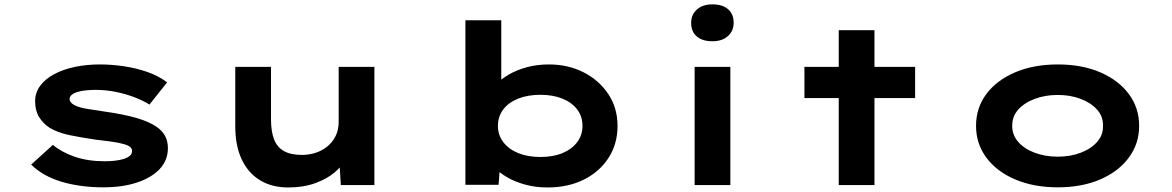

<svg xmlns="http://www.w3.org/2000/svg" viewBox="-20 -831 5264 862"><path d="M443.8 10Q340.4 10 256.5 -15Q172.6 -40 120 -92.1L217.6 -180.7Q255.3 -148.3 314.6 -127.6Q373.9 -107 450.2 -107Q471.6 -107 493.2 -109.2Q514.8 -111.4 533.1 -116.7Q551.3 -122 562.2 -131Q573 -139.9 573 -153.5Q573 -173.7 537.8 -183.5Q512.8 -191 478.1 -195.5Q443.4 -199.9 411 -203.8Q343.7 -213.6 291.9 -224.4Q240.1 -235.2 203.4 -256.9Q173.2 -276.6 155.5 -305.5Q137.7 -334.4 137.7 -376.5Q137.7 -415.6 160.8 -446.4Q183.9 -477.3 223.9 -498.4Q263.9 -519.6 316.5 -530.7Q369 -541.7 428.3 -541.7Q481.2 -541.7 536.4 -533.5Q591.6 -525.3 642.1 -507.7Q692.5 -490 730.3 -461.2L651 -361.5Q624.2 -378.6 585.3 -393.7Q546.4 -408.9 501.3 -418.2Q456.1 -427.5 408.8 -427.5Q388.4 -427.5 367.9 -425.5Q347.4 -423.6 330.5 -418.9Q313.5 -414.2 303 -406Q292.4 -397.8 292.4 -386.3Q292.4 -378.9 297.3 -372.5Q302.2 -366.2 310.7 -361.1Q331.1 -348.9 368.7 -342.6Q406.3 -336.2 450.3 -330Q532.9 -318.5 590.5 -302Q648 -285.5 682 -262.3Q708.9 -244 721.4 -220.3Q733.8 -196.6 733.8 -165.6Q733.8 -111.9 697.4 -72.7Q661 -33.6 595.9 -11.8Q530.8 10 443.8 10Z M1273.1 10.6Q1201.3 10.6 1148 -21.4Q1094.7 -53.3 1065.5 -114.9Q1036.3 -176.4 1036.3 -263.3V-530.7H1196.7V-295Q1196.7 -240.8 1210.4 -205.4Q1224.1 -170 1254.8 -152.7Q1285.6 -135.5 1335.2 -135.5Q1368.2 -135.5 1398.1 -145.4Q1428 -155.3 1451.1 -174.7Q1474.2 -194 1487.4 -221.6Q1500.5 -249.2 1500.5 -283.6V-530.7H1660.9V0H1510.2L1503.4 -108.9L1532.8 -120.9Q1520.4 -90.3 1485.7 -59.8Q1451 -29.3 1397.3 -9.4Q1343.6 10.6 1273.1 10.6Z M2438.6 10.6Q2384.9 10.6 2338.6 -2Q2292.4 -14.6 2257.6 -34.7Q2222.7 -54.8 2200.9 -78.3Q2179 -101.7 2173 -122.4L2227.6 -123.5L2218.4 -1.3H2069.5V-740H2230.5V-404.4L2177.9 -406.3Q2185 -428.6 2207.2 -452.2Q2229.4 -475.9 2264.6 -496.4Q2299.9 -516.9 2345.6 -529.3Q2391.3 -541.7 2444.4 -541.7Q2530.7 -541.7 2600.3 -506.2Q2669.8 -470.6 2711.2 -408.4Q2752.5 -346.3 2752.5 -265.7Q2752.5 -185 2712.2 -122.4Q2671.8 -59.9 2601.1 -24.6Q2530.3 10.6 2438.6 10.6ZM2406.3 -126.2Q2463.6 -126.2 2505.9 -143.9Q2548.2 -161.7 2571.7 -193.3Q2595.1 -224.9 2595.1 -265.7Q2595.1 -308.1 2571.4 -339.5Q2547.6 -370.9 2505.3 -388.1Q2463 -405.4 2406.3 -405.4Q2349.1 -405.4 2306 -388.1Q2263 -370.9 2239.3 -339.5Q2215.5 -308.1 2215.5 -265.7Q2215.5 -224.9 2239.3 -193.3Q2263 -161.7 2306 -143.9Q2349.1 -126.2 2406.3 -126.2Z M3098.6 0V-530.7H3259V0ZM3178.4 -645.8Q3133.4 -645.8 3108.2 -667.4Q3083 -689 3083 -728.6Q3083 -765.1 3108.7 -788.3Q3134.4 -811.4 3178.4 -811.4Q3223.5 -811.4 3248.6 -789.8Q3273.8 -768.2 3273.8 -728.6Q3273.8 -692.2 3248.1 -669Q3222.5 -645.8 3178.4 -645.8Z M3745.6 0V-695.3H3906V0ZM3591.5 -390.6V-530.7H4088.5V-390.6Z M4728.9 10Q4621.2 10 4538.1 -25.3Q4455 -60.6 4408.5 -123.1Q4362 -185.7 4362 -265.9Q4362 -347 4408.5 -409.1Q4455 -471.2 4538.1 -506.5Q4621.2 -541.7 4728.9 -541.7Q4837.3 -541.7 4919.3 -506.5Q5001.3 -471.2 5047.8 -409.1Q5094.3 -347 5094.3 -265.9Q5094.3 -185.7 5047.8 -123.1Q5001.3 -60.6 4919.3 -25.3Q4837.3 10 4728.9 10ZM4728.9 -127.6Q4785.5 -127.6 4831.8 -145.2Q4878.1 -162.7 4905.7 -194Q4933.3 -225.4 4931.9 -265.9Q4933.3 -307.4 4905.7 -338.5Q4878.1 -369.6 4831.8 -387.1Q4785.5 -404.7 4728.9 -404.7Q4672.4 -404.7 4625.5 -387.1Q4578.7 -369.6 4551.3 -338.8Q4524 -308 4524.4 -265.9Q4524 -225.4 4551.3 -194Q4578.7 -162.7 4625.5 -145.2Q4672.4 -127.6 4728.9 -127.6Z"/></svg>

Font: Lexend Zetta
Style: Regular
Weight: 400
Designer: Bonnie Shaver-Troup, Thomas Jockin
Foundry: Lexend
Version: Version 1.007